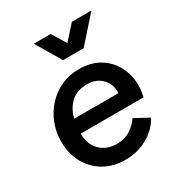

<svg xmlns="http://www.w3.org/2000/svg" viewBox="-189 -927 993 1065"><g transform="rotate(-30 307.5 -394.0)"><path d="M305 12Q227 12 168.5 -22.5Q110 -57 77.5 -117Q45 -177 45 -252Q45 -314 66.5 -368.5Q88 -423 126.5 -464.5Q165 -506 216.5 -529.5Q268 -553 329 -553Q408 -553 462 -519.5Q516 -486 544.5 -431Q573 -376 573 -310Q573 -293 570 -273.5Q567 -254 564 -238H161Q162 -167 203 -127.5Q244 -88 307 -88Q357 -88 393.5 -111Q430 -134 453 -169L543 -120Q514 -63 450 -25.5Q386 12 305 12ZM328 -458Q263 -458 224.5 -422.5Q186 -387 171 -328H455Q458 -384 422 -421Q386 -458 328 -458ZM280 -640 185 -800H293L348 -710L429 -800H554L412 -640Z"/></g></svg>

Font: Plus Jakarta Sans SemiBold
Style: Italic
Weight: 600
Italic angle: -8°
Designer: Gumpita Rahayu
Foundry: Tokotype
Version: Version 2.071; ttfautohint (v1.8.4.7-5d5b);gftools[0.9.29]